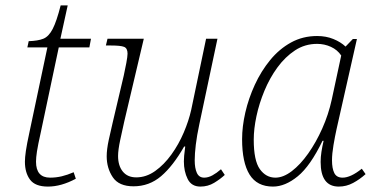

<svg xmlns="http://www.w3.org/2000/svg" viewBox="-20 -679 1380 709"><path d="M157 10Q110 10 91 -15.5Q72 -41 72 -82Q72 -97 75.5 -121.5Q79 -146 89 -192L155 -504H81L86 -527Q120 -528 140 -536Q160 -544 174.5 -572Q189 -600 204 -659H230L203 -536H316L310 -504H197L131 -192Q120 -143 116.5 -120Q113 -97 113 -82Q113 -23 165 -23Q187 -23 208 -28Q229 -33 252 -43L260 -19Q206 10 157 10Z M720 10Q687 10 673 -18Q659 -46 659 -83Q659 -92 660 -104Q661 -116 664 -138H660Q619 -66 575 -28.5Q531 9 473 9Q419 9 396.5 -24.5Q374 -58 374 -102Q374 -127 381.5 -162Q389 -197 396 -226L437 -400Q442 -422 446.5 -446.5Q451 -471 451 -481Q451 -501 438 -506Q425 -511 390 -511H371L377 -536H511L439 -231Q432 -200 424 -162.5Q416 -125 416 -103Q416 -67 433.5 -45.5Q451 -24 483 -24Q520 -24 553 -47.5Q586 -71 613 -108.5Q640 -146 658.5 -189.5Q677 -233 686 -273L741 -536H783L716 -220Q707 -178 703 -144.5Q699 -111 699 -87Q699 -58 707 -40.5Q715 -23 734 -23Q749 -23 764.5 -31.5Q780 -40 796 -54L810 -33Q794 -18 771 -4Q748 10 720 10Z M988 10Q929 10 901.5 -34.5Q874 -79 874 -165Q874 -212 886 -264Q898 -316 921 -366Q944 -416 977.5 -457Q1011 -498 1054.5 -522Q1098 -546 1151 -546Q1184 -546 1211 -535Q1238 -524 1256 -507L1283 -535H1298L1223 -203Q1217 -176 1211.5 -143.5Q1206 -111 1206 -87Q1206 -57 1214.5 -40Q1223 -23 1245 -23Q1275 -23 1316 -56L1330 -36Q1309 -17 1284 -3.5Q1259 10 1231 10Q1164 10 1164 -81Q1164 -99 1167 -118.5Q1170 -138 1175 -159H1171Q1126 -66 1079.5 -28Q1033 10 988 10ZM997 -23Q1026 -23 1057.5 -47Q1089 -71 1118 -112Q1147 -153 1170 -204.5Q1193 -256 1205 -311L1240 -474Q1226 -495 1202 -506Q1178 -517 1151 -517Q1106 -517 1069.5 -493Q1033 -469 1004.5 -430Q976 -391 956.5 -344Q937 -297 927 -250Q917 -203 917 -163Q917 -86 939.5 -54.5Q962 -23 997 -23Z"/></svg>

Font: Noto Serif ExtraLight
Style: Italic
Weight: 200
Italic angle: -12°
Designer: Monotype Design Team
Foundry: Monotype Imaging Inc.
Version: Version 2.014; ttfautohint (v1.8.4.7-5d5b)